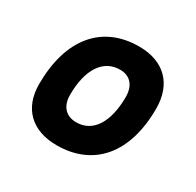

<svg xmlns="http://www.w3.org/2000/svg" viewBox="-122 -665 831 813"><g transform="rotate(30 293.0 -258.5)"><path d="M245.1 9.8C426.3 9.8 533.2 -118.2 533.2 -335C533.2 -456.1 461.4 -527.3 339.8 -527.3C158.7 -527.3 51.8 -397.5 51.8 -177.7C51.8 -60.1 123.5 9.8 245.1 9.8ZM268.6 -115.7C217.8 -115.7 188 -148.4 188 -203.6C188 -328.1 236.8 -401.9 318.8 -401.9C368.2 -401.9 397 -369.1 397 -314C397 -189.5 349.1 -115.7 268.6 -115.7Z"/></g></svg>

Font: Cascadia Code
Style: Bold Italic
Weight: 700
Italic angle: -10°
Monospace: yes
Designer: Aaron Bell
Foundry: Saja Typeworks
Version: Version 2404.023